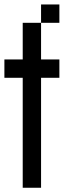

<svg xmlns="http://www.w3.org/2000/svg" viewBox="-20 -937 373 873"><path d="M0 -583.3V-666.7H83.3V-833.3H166.7V-666.7H250V-583.3H166.7V-83.3H83.3V-583.3ZM250 -916.7V-833.3H166.7V-916.7Z"/></svg>

Font: Galmuri11 Condensed
Style: Regular
Weight: 400
Width: 3
Designer: Lee Minseo (quiple)
Version: Version 2.399;hotconv 1.1.1;makeotfexe 2.6.0 DEVELOPMENT